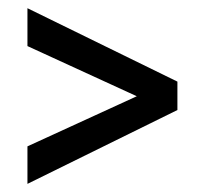

<svg xmlns="http://www.w3.org/2000/svg" viewBox="-20 -532 497 475"><path d="M418.9 -330.1 47.9 -511.7V-418L318.4 -293.9L47.9 -169.9V-77.1L418.9 -259.8Z"/></svg>

Font: Gemunu Libre
Style: Bold
Weight: 700
Designer: Pushpananda Ekanayake, Sol Matas, Kosala Senevirathne
Foundry: Mooniak
Version: Version 1.001